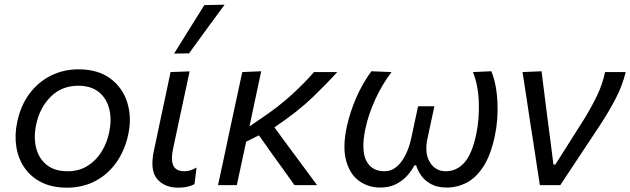

<svg xmlns="http://www.w3.org/2000/svg" viewBox="-20 -812 2764 842"><path d="M274 11Q208 11 161.2 -12.8Q114.5 -36.5 87 -77Q59.5 -117.5 51.5 -168.8Q43.5 -220 55 -274.5Q70 -348.5 109 -400.8Q148 -453 203.5 -480.5Q259 -508 324 -508Q409.5 -508 463.8 -467.8Q518 -427.5 538.2 -362.2Q558.5 -297 542.5 -222.5Q527.5 -152.5 490.5 -100Q453.5 -47.5 398.2 -18.2Q343 11 274 11ZM277 -61Q326 -61 363.2 -84Q400.5 -107 424.8 -145.8Q449 -184.5 459 -232Q470.5 -288 459 -334.5Q447.5 -381 413.2 -408.5Q379 -436 323.5 -436Q250 -436 201.8 -387.2Q153.5 -338.5 138.5 -265Q127 -211 138.2 -164.5Q149.5 -118 184 -89.5Q218.5 -61 277 -61Z M761.5 11Q701.5 11 669 -27.2Q636.5 -65.5 655 -152Q663 -189.5 668.8 -216.2Q674.5 -243 680.5 -272.5Q694.5 -337.5 705.5 -389.5Q716.5 -441.5 728 -496L811.5 -499Q792 -409 776 -333Q760 -257 748.5 -204.5L739 -159.5Q728.5 -111.5 740 -86.2Q751.5 -61 789.5 -61Q813.5 -61 842 -77L833 -4.5Q820.5 2.5 802.5 6.8Q784.5 11 761.5 11ZM743.5 -577Q777 -631 810 -684Q843 -737 876 -789.5L965 -791.5Q925 -737.5 886.2 -684.2Q847.5 -631 809 -578Z M936 0Q948 -54.5 959 -106Q970 -157.5 983 -219.5L993.5 -268.5Q1007.5 -334 1019 -387.2Q1030.5 -440.5 1042.5 -496L1125.5 -499.5Q1110.5 -429 1097.2 -367.2Q1084 -305.5 1074 -257.5L1126.5 -293.5Q1204.5 -346 1261.8 -398.8Q1319 -451.5 1357 -496H1459Q1413 -445 1350.2 -384.5Q1287.5 -324 1183.5 -253.5L1249.5 -163.5Q1277 -126.5 1308.5 -84Q1340 -41.5 1370.5 0H1271.5Q1247.5 -33.5 1224.8 -65.5Q1202 -97.5 1177 -131.5L1115.5 -218.5L1059.5 -190.5Q1048.5 -140 1038.8 -94.5Q1029 -49 1018.5 0Z M1647 10.5Q1595 10.5 1554.8 -18.5Q1514.5 -47.5 1498 -107Q1481.5 -166.5 1501 -257Q1515 -321 1542.2 -383.5Q1569.5 -446 1608.5 -499.5L1697 -496Q1656 -442 1626 -376.8Q1596 -311.5 1582 -246Q1563 -152.5 1586.5 -106.8Q1610 -61 1666 -61Q1708.5 -61 1739.2 -101.8Q1770 -142.5 1784 -208.5Q1792 -245.5 1799.2 -279.8Q1806.5 -314 1813.5 -346H1885Q1878 -313 1870.2 -277.2Q1862.5 -241.5 1854.5 -203.5Q1841 -140.5 1865 -100.8Q1889 -61 1935 -61Q1982.5 -61 2016.2 -98.5Q2050 -136 2068.5 -223.5Q2082.5 -290 2079.8 -364.8Q2077 -439.5 2054 -496L2135 -499.5Q2158 -441 2161.5 -363.5Q2165 -286 2150 -215.5Q2132 -131 2099.8 -81.5Q2067.5 -32 2026.2 -10.8Q1985 10.5 1939.5 10.5Q1898.5 10.5 1870.8 -4.5Q1843 -19.5 1827.2 -42Q1811.5 -64.5 1805 -87H1797.5Q1786 -64.5 1766 -42Q1746 -19.5 1716.8 -4.5Q1687.5 10.5 1647 10.5Z M2347.5 0Q2340.5 -46 2333 -94.5Q2325.5 -143 2319 -187L2305 -276Q2297 -330.5 2288.5 -386Q2280 -441.5 2271.5 -496L2355 -499.5Q2363.5 -431 2374.2 -345.5Q2385 -260 2395.5 -181.5L2407 -90.5H2415.5L2542.5 -291Q2576.5 -347 2599.5 -395.2Q2622.5 -443.5 2633.5 -496H2724Q2709.5 -436 2679 -377.8Q2648.5 -319.5 2611.5 -263.5Q2567.5 -197 2523.8 -131Q2480 -65 2437 0Z"/></svg>

Font: Commissioner
Style: Italic
Weight: 400
Italic angle: -12°
Designer: Kostas Bartsokas
Foundry: Kostas Bartsokas
Version: Version 1.000; ttfautohint (v1.8.3)